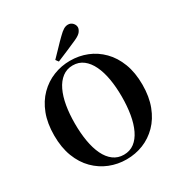

<svg xmlns="http://www.w3.org/2000/svg" viewBox="-225 -1143 1241 1319"><g transform="rotate(-30 395.0 -483.0)"><path d="M311 -818Q342 -849 371.5 -880.5Q401 -912 429 -939Q454 -964 471.5 -974.5Q489 -985 507 -985Q529 -985 543.5 -969.5Q558 -954 558 -935Q558 -921 545.5 -903Q533 -885 495 -868Q454 -849 411.5 -831.5Q369 -814 327 -796ZM395 19Q326 19 263 -6Q200 -31 150.5 -80.5Q101 -130 73 -203Q45 -276 45 -372Q45 -468 73 -541Q101 -614 150.5 -663.5Q200 -713 263 -738Q326 -763 395 -763Q466 -763 528.5 -738Q591 -713 640 -663.5Q689 -614 717 -541Q745 -468 745 -372Q745 -277 717 -203.5Q689 -130 640 -80.5Q591 -31 528.5 -6Q466 19 395 19ZM395 -18Q443 -18 478 -44.5Q513 -71 536 -119Q559 -167 570 -231.5Q581 -296 581 -372Q581 -448 570 -512Q559 -576 536 -624Q513 -672 478 -699Q443 -726 395 -726Q348 -726 312.5 -699Q277 -672 254 -624Q231 -576 220 -512Q209 -448 209 -372Q209 -296 220 -231.5Q231 -167 254 -119Q277 -71 312.5 -44.5Q348 -18 395 -18Z"/></g></svg>

Font: Noto Serif KR ExtraLight ExtraBold
Style: Regular
Weight: 800
Version: Version 2.003-H1;hotconv 1.1.1;makeotfexe 2.6.0